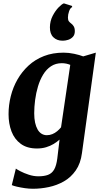

<svg xmlns="http://www.w3.org/2000/svg" viewBox="-20 -884 612 1156"><path d="M473.5 37.5Q465.5 100 436.2 142Q407 184 364.8 208Q322.5 232 274.2 242.2Q226 252.5 178.5 252.5Q155 252.5 129.2 248.8Q103.5 245 82 240Q60.5 235 51 230.5L75.5 131Q81.5 136 103 147.2Q124.5 158.5 153.5 168Q182.5 177.5 211 177.5Q245.5 177.5 269 168.8Q292.5 160 306 136.8Q319.5 113.5 325 70L338.5 -43.5Q323 -29.5 302.8 -17.2Q282.5 -5 257.5 2.5Q232.5 10 202.5 10Q143 10 105 -18Q67 -46 49.2 -92.8Q31.5 -139.5 31.5 -196.5Q31.5 -251.5 45 -305.2Q58.5 -359 85.5 -406Q112.5 -453 152.2 -489.5Q192 -526 244.8 -546.5Q297.5 -567 363 -567Q394 -567 426.8 -560Q459.5 -553 481 -544.5L557 -567ZM403 -493.5Q392.5 -498 379.2 -500.8Q366 -503.5 352 -503.5Q315 -503.5 287 -485Q259 -466.5 239.8 -434.8Q220.5 -403 208.8 -363.8Q197 -324.5 191.5 -282.5Q186 -240.5 186 -202Q186 -170.5 191.2 -146.2Q196.5 -122 206.2 -104.8Q216 -87.5 230.2 -78.8Q244.5 -70 262 -70Q279.5 -70 295.2 -76.5Q311 -83 324.2 -94Q337.5 -105 347.5 -117.5ZM356 -639Q322.5 -639 301.2 -659.8Q280 -680.5 280.5 -720Q281 -757.5 297.2 -788.8Q313.5 -820 333.2 -840Q353 -860 364 -863.5H365.5L413 -848.5L415 -841.5Q403 -836.5 396 -816.5Q389 -796.5 389 -778Q389 -762.5 395.2 -755Q401.5 -747.5 408.5 -742.5Q416.5 -737 423.5 -726Q430.5 -715 430.5 -696.5Q430.5 -674 418.2 -661.5Q406 -649 389.5 -644Q373 -639 359.5 -639Z"/></svg>

Font: Merriweather 20pt ExtraBold
Style: Italic
Weight: 800
Italic angle: -7.8°
Version: Version 2.101